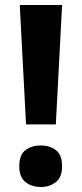

<svg xmlns="http://www.w3.org/2000/svg" viewBox="-20 -734 326 767"><path d="M203 -237H84L59 -714H228ZM57 -70Q57 -116 82 -134.5Q107 -153 143 -153Q178 -153 203 -134.5Q228 -116 228 -70Q228 -26 203 -6.5Q178 13 143 13Q107 13 82 -6.5Q57 -26 57 -70Z"/></svg>

Font: Noto Sans Kawi
Style: Bold
Weight: 700
Designer: Fadhl Haqq
Version: Version 1.000